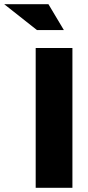

<svg xmlns="http://www.w3.org/2000/svg" viewBox="-115 -900 423 920"><path d="M56 -670V0H232V-670ZM-95 -880 62 -756H191L117 -880Z"/></svg>

Font: LT Wave Black
Style: Regular
Weight: 900
Designer: Daniel Lyons
Version: Version 2.5 (Glyphs App)